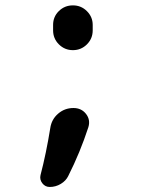

<svg xmlns="http://www.w3.org/2000/svg" viewBox="-20 -580 540 729"><path d="M168.9 129.9Q151.4 129.9 140.6 115.7Q129.9 101.6 133.8 85Q155.3 2.9 170.9 -93.8Q175.8 -127 200.7 -148.4Q225.6 -169.9 258.8 -169.9Q289.1 -169.9 306.6 -147.5Q324.2 -125 315.4 -96.7Q284.2 -1 239.3 87.9Q230.5 106.4 210.9 118.2Q191.4 129.9 168.9 129.9ZM332 -485.4V-464.8Q332 -433.6 310.1 -411.6Q288.1 -389.6 256.8 -389.6Q225.6 -389.6 203.6 -411.6Q181.6 -433.6 181.6 -464.8V-485.4Q181.6 -516.6 203.6 -538.1Q225.6 -559.6 256.8 -559.6Q288.1 -559.6 310.1 -537.6Q332 -515.6 332 -485.4Z"/></svg>

Font: Rounded-X Mgen+ 1mn medium
Style: Regular
Weight: 500
Designer: [Source Han Sans]
Ryoko NISHIZUKA  (kana & ideographs); Paul D. Hunt (Latin, Greek & Cyrillic); Wenlong ZHANG  (bopomofo
Version: Version 1.059.20150602